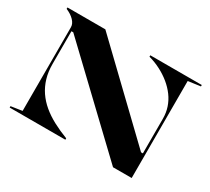

<svg xmlns="http://www.w3.org/2000/svg" viewBox="-136 -942 1289 1176"><g transform="rotate(30 508.5 -354.0)"><path d="M37 0V-10L116 -22V-614Q116 -638 94.5 -660.5Q73 -683 37 -698V-708H305L871 -165H884V-410Q884 -452 871.5 -489.5Q859 -527 835 -559.5Q811 -592 778.5 -618.5Q746 -645 706.5 -665.5Q667 -686 623 -698V-708H987V-698L900 -686V0H768L144 -594H131V-363Q131 -308 144.5 -262.5Q158 -217 183.5 -179.5Q209 -142 245.5 -111.5Q282 -81 329 -56Q376 -31 431 -10V0Z"/></g></svg>

Font: Kalnia SemiExpanded Medium
Style: Regular
Weight: 500
Width: 6
Designer: Frida Medrano
Foundry: Frida Medrano
Version: Version 1.105